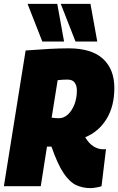

<svg xmlns="http://www.w3.org/2000/svg" viewBox="-32 -959 609 989"><path d="M-12 0 100 -699Q166 -704 219.5 -707Q273 -710 321 -710Q440 -710 498.5 -656Q557 -602 557 -506Q557 -412 517 -346.5Q477 -281 407 -252Q425 -221 449 -205.5Q473 -190 500 -190Q503 -190 507 -190Q511 -190 514 -191L491 0Q482 4 462.5 7Q443 10 434 10Q394 10 360.5 -5.5Q327 -21 296 -66.5Q265 -112 233 -204Q227 -204 221.5 -204Q216 -204 210 -204L178 0ZM271 -350Q297 -350 318 -369.5Q339 -389 351.5 -421.5Q364 -454 364 -493Q364 -517 353 -533Q342 -549 316 -549Q303 -549 293.5 -548.5Q284 -548 265 -546L234 -353Q252 -350 271 -350ZM186 -745 110 -939H263L298 -745ZM357 -745 281 -939H434L469 -745Z"/></svg>

Font: Georama Semi Condensed Black
Style: Italic
Weight: 900
Width: 4
Italic angle: -9°
Designer: Jean-Baptiste Levee
Foundry: Production Type
Version: Version 1.000